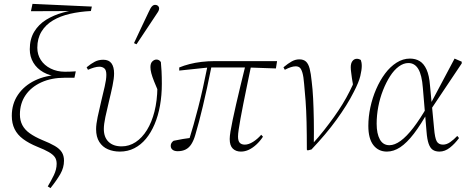

<svg xmlns="http://www.w3.org/2000/svg" viewBox="-20 -772 2414 993"><path d="M241 201 227 192Q244 164 258.5 134Q273 104 273 75Q273 54 263.5 40.5Q254 27 232.5 14.5Q211 2 173 -13Q129 -31 99.5 -53Q70 -75 55.5 -104.5Q41 -134 41 -173Q41 -235 73 -282Q105 -329 161 -356Q217 -383 289 -385L286 -375Q239 -379 205 -398Q171 -417 152.5 -448Q134 -479 134 -517Q134 -570 157 -608Q180 -646 219 -670Q258 -694 307 -707.5Q356 -721 408 -724L389 -715L140 -714L148 -752L455 -738L450 -715Q392 -712 342 -700.5Q292 -689 254 -666.5Q216 -644 194.5 -608.5Q173 -573 173 -525Q173 -490 191 -462Q209 -434 242 -417.5Q275 -401 316 -401Q327 -401 343 -401.5Q359 -402 372 -403L365 -370H316Q246 -370 193.5 -346Q141 -322 112 -279.5Q83 -237 83 -180Q83 -149 95.5 -125Q108 -101 134 -82.5Q160 -64 198 -48Q238 -32 263 -17.5Q288 -3 299.5 15Q311 33 311 59Q311 95 292 128Q273 161 241 201Z M600 12Q566 12 538 0Q510 -12 493.5 -38Q477 -64 477 -104Q477 -129 485 -167Q493 -205 503 -246.5Q513 -288 521.5 -324.5Q530 -361 530 -385Q530 -410 519.5 -418.5Q509 -427 494 -427Q481 -427 466 -422.5Q451 -418 435 -411L428 -424Q451 -443 470.5 -453Q490 -463 514 -463Q543 -463 556.5 -444.5Q570 -426 570 -392Q570 -367 562 -328.5Q554 -290 543.5 -247.5Q533 -205 525 -167Q517 -129 517 -105Q517 -62 541.5 -38.5Q566 -15 609 -15Q648 -15 681.5 -37Q715 -59 740 -99.5Q765 -140 779 -195.5Q793 -251 794 -318Q794 -329 793 -342.5Q792 -356 791 -371L802 -332L804 -286Q787 -326 777 -351Q767 -376 762.5 -393.5Q758 -411 758 -425Q758 -445 768 -454.5Q778 -464 789 -464Q797 -464 802.5 -460.5Q808 -457 812 -451Q814 -434 815.5 -404Q817 -374 817 -339Q817 -279 807.5 -226Q798 -173 779.5 -129.5Q761 -86 735 -54.5Q709 -23 675 -5.5Q641 12 600 12ZM673 -549Q692 -590 711 -630Q730 -670 749 -710Q754 -721 758.5 -729Q763 -737 769 -742Q775 -747 782 -747Q791 -747 797 -741.5Q803 -736 803 -728Q803 -720 797.5 -711Q792 -702 779 -683Q756 -648 732.5 -613Q709 -578 686 -543Z M899 10Q882 10 872.5 2.5Q863 -5 863 -18Q863 -27 867.5 -33.5Q872 -40 878 -44Q901 -49 925 -53Q949 -57 973 -60L969 -46L955 -39Q969 -84 981 -126.5Q993 -169 1005 -215.5Q1017 -262 1029 -315.5Q1041 -369 1054 -434H1075Q1062 -369 1050.5 -316.5Q1039 -264 1029 -222Q1019 -180 1009.5 -144Q1000 -108 990 -74Q982 -46 970 -27Q958 -8 940.5 1Q923 10 899 10ZM907 -407V-423Q931 -433 960 -440.5Q989 -448 1022.5 -452Q1056 -456 1093 -456H1413L1407 -418L1263 -423H1059ZM1226 12Q1200 12 1184 -3.5Q1168 -19 1168 -53Q1168 -67 1172 -92Q1176 -117 1183.5 -152.5Q1191 -188 1201 -232Q1211 -276 1223.5 -327.5Q1236 -379 1250 -436L1280 -438Q1268 -380 1257.5 -329Q1247 -278 1238.5 -235.5Q1230 -193 1224 -159.5Q1218 -126 1214.5 -102.5Q1211 -79 1211 -66Q1211 -43 1220 -33.5Q1229 -24 1246 -24Q1266 -24 1289 -38.5Q1312 -53 1331 -75L1340 -65Q1325 -42 1306 -24.5Q1287 -7 1267 2.5Q1247 12 1226 12Z M1567 2Q1567 -79 1565.5 -140.5Q1564 -202 1560.5 -250Q1557 -298 1553 -337Q1550 -376 1544 -396Q1538 -416 1530 -422.5Q1522 -429 1509 -429Q1498 -429 1484 -424.5Q1470 -420 1453 -411L1446 -424Q1470 -444 1489 -454.5Q1508 -465 1528 -465Q1550 -465 1562.5 -453.5Q1575 -442 1581.5 -417Q1588 -392 1592 -351Q1597 -312 1599.5 -262Q1602 -212 1603 -153Q1604 -94 1603 -25L1596 -28Q1628 -63 1655.5 -98Q1683 -133 1707 -166.5Q1731 -200 1751.5 -233.5Q1772 -267 1788 -299Q1797 -316 1803.5 -331Q1810 -346 1816 -371L1809 -314L1800 -368Q1799 -378 1796.5 -395Q1794 -412 1794 -424Q1794 -445 1803 -456.5Q1812 -468 1826 -468Q1832 -468 1837.5 -466Q1843 -464 1846 -462Q1848 -457 1849.5 -449Q1851 -441 1851 -431Q1851 -411 1843.5 -379Q1836 -347 1810 -297Q1793 -263 1770.5 -227Q1748 -191 1720.5 -153Q1693 -115 1660.5 -76.5Q1628 -38 1591 1L1571 6Z M1981 12Q1937 12 1911 -21.5Q1885 -55 1885 -121Q1885 -168 1895.5 -217Q1906 -266 1925.5 -311Q1945 -356 1971.5 -391.5Q1998 -427 2031 -448Q2064 -469 2100 -469Q2129 -469 2150.5 -456Q2172 -443 2186 -412.5Q2200 -382 2204 -329L2213 -233L2214 -224L2225 -108Q2229 -59 2238.5 -41.5Q2248 -24 2271 -24Q2290 -24 2308.5 -37Q2327 -50 2345 -69L2354 -58Q2333 -29 2307 -8.5Q2281 12 2253 12Q2232 12 2218.5 3Q2205 -6 2197 -28.5Q2189 -51 2186 -91L2167 -317Q2162 -384 2143.5 -415Q2125 -446 2092 -446Q2067 -446 2042.5 -428Q2018 -410 1997.5 -378Q1977 -346 1961 -305.5Q1945 -265 1936.5 -220.5Q1928 -176 1928 -132Q1928 -81 1944.5 -51Q1961 -21 1994 -21Q2021 -21 2052 -43.5Q2083 -66 2118 -111.5Q2153 -157 2192 -225L2202 -203L2198 -202Q2157 -128 2120.5 -80.5Q2084 -33 2050 -10.5Q2016 12 1981 12ZM2208 -205 2204 -230 2331 -469 2368 -453V-444Z"/></svg>

Font: Source Serif 4 48pt Light
Style: Italic
Weight: 300
Italic angle: -12°
Designer: Frank Grießhammer
Foundry: Adobe Systems Incorporated
Version: Version 4.004;hotconv 1.0.116;makeotfexe 2.5.65601